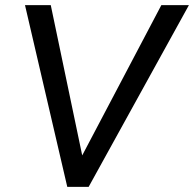

<svg xmlns="http://www.w3.org/2000/svg" viewBox="-20 -725 753 745"><path d="M241 0 77 -705H177L299 -122L606 -705H713L324 0Z"/></svg>

Font: Nunito Sans 7pt SemiCondensed Medium
Style: Italic
Weight: 500
Width: 4
Italic angle: -9°
Designer: Vernon Adams
Foundry: Vernon Adams
Version: Version 3.101;gftools[0.9.27]